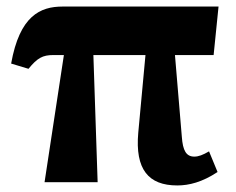

<svg xmlns="http://www.w3.org/2000/svg" viewBox="-20 -556 720 586"><path d="M116 0H278L265 -388H424L402 -151C392 -39 433 10 521 10C557 10 597 0 644 -31L618 -94C599 -83 586 -78 573 -78C548 -78 538 -97 535 -138L514 -388H632L647 -536H171C103 -536 40 -508 14 -362L67 -346C94 -379 110 -388 143 -388H175Z"/></svg>

Font: Noto Serif Condensed ExtraBold
Style: Regular
Weight: 800
Width: 3
Designer: Monotype Design Team
Foundry: Monotype Imaging Inc.
Version: Version 2.013